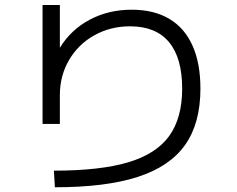

<svg xmlns="http://www.w3.org/2000/svg" viewBox="-20 -749 978 791"><path d="M730.5 -383.8Q730.5 -510.3 676.3 -575.4Q622.1 -640.6 515.6 -640.6Q435.5 -640.6 369.4 -604Q303.2 -567.4 264.9 -502.4Q226.6 -437.5 226.6 -356.4V-238.3H155.3V-728.5H226.6V-552.2Q272.5 -627 349.9 -668Q427.2 -709 522.5 -709Q613.8 -709 677 -671.6Q740.2 -634.3 772.9 -561.5Q805.7 -488.8 805.7 -383.8Q805.7 -241.2 742.7 -152.1Q679.7 -63 547.9 -20.3Q416 22.5 206.1 22.5L202.1 -45.9Q392.6 -45.9 508.1 -80.3Q623.5 -114.7 677 -188.7Q730.5 -262.7 730.5 -383.8Z"/></svg>

Font: Pretendard
Style: Regular
Weight: 400
Designer: Base glyphs from Inter by Rasmus Andersson; Hangeul glyphs from Noto Sans CJK(Source Han Sans) by Jang Soo-young and Kan
Foundry: Kil Hyung-jin
Version: Version 1.309